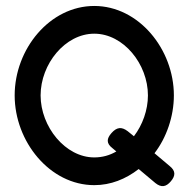

<svg xmlns="http://www.w3.org/2000/svg" viewBox="-20 -610 634 644"><path d="M296.2 11C351.2 11 401.2 -9 445.2 -43L501.2 4C521.2 20 537.2 17 553.2 -2C569.2 -21 569.2 -37 549.2 -53L498.2 -96C538.2 -148 563.2 -219 563.2 -290C563.2 -445 445.2 -590 296.2 -590C147.2 -590 29.2 -446 29.2 -290C29.2 -135 147.2 11 296.2 11ZM296.2 -497C394.2 -497 476.2 -395 476.2 -290C476.2 -241 458.2 -191 429.2 -153L408.2 -170C387.2 -186 371.2 -183 354.2 -164C337.2 -145 336.2 -129 357.2 -113L370.2 -102C348.2 -89 323.2 -82 296.2 -82C199.2 -82 116.2 -185 116.2 -290C116.2 -395 198.2 -497 296.2 -497Z"/></svg>

Font: Charger
Style: Bd
Weight: 400
Designer: Jasper
Foundry: Cannot Into Space Fonts
Version: Version 0.98